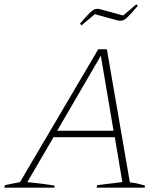

<svg xmlns="http://www.w3.org/2000/svg" viewBox="-42 -873 767 893"><path d="M562 -25Q581 -23 598.5 -19Q616 -15 632 -10L631 0H407L410 -12L527 -26L492 -235H207L85 -26Q117 -23 148.5 -19Q180 -15 212 -10L211 0H-22L-19 -12L51 -26L415 -644H455ZM224 -265H486L427 -614ZM337 -755 330 -763Q362 -801 378 -815.5Q394 -830 403.5 -831.5Q413 -833 424 -830L531 -801L592 -853L599 -846Q570 -812 554.5 -796.5Q539 -781 528.5 -778Q518 -775 505 -778L399 -807Z"/></svg>

Font: Piazzolla Thin
Style: Italic
Weight: 100
Italic angle: -11.3°
Designer: Juan Pablo del Peral
Foundry: Huerta Tipografica
Version: Version 1.330